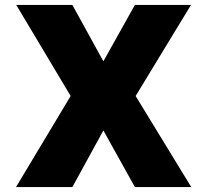

<svg xmlns="http://www.w3.org/2000/svg" viewBox="-20 -760 842 780"><path d="M274 0H45L267 -370L46 -740H274L400 -511L528 -740H756L531 -370L757 0H528L400 -230Z"/></svg>

Font: Be Vietnam Black
Style: Regular
Weight: 900
Designer: Lam Bao; Tony Le; Vietanh Nguyen
Foundry: Yellow Type Foundry
Version: Version 5.000